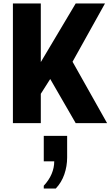

<svg xmlns="http://www.w3.org/2000/svg" viewBox="-20 -706 640 1101"><path d="M54 0V-686H214V-350L414 -686H582L396 -352L594 0H414L268 -253L214 -168V0ZM231 375V359Q261 327 276 291.5Q291 256 291 219H231V73H365V197Q365 247 349 293.5Q333 340 300 375Z"/></svg>

Font: Chivo Mono Medium
Style: Bold
Weight: 700
Monospace: yes
Version: Version 1.008